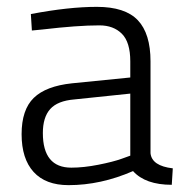

<svg xmlns="http://www.w3.org/2000/svg" viewBox="-20 -530 539 560"><path d="M419 -351V-83Q423 -46 484 -39L481 9Q404 9 368 -31Q274 10 180 10Q113 10 78 -28.5Q43 -67 43 -138.5Q43 -210 78.5 -244.5Q114 -279 190 -287L360 -304V-351Q360 -407 335.5 -431.5Q311 -456 270 -456Q206 -456 104 -444L73 -441L70 -489Q180 -510 262.5 -510Q345 -510 382 -471Q419 -432 419 -351ZM105 -142Q105 -41 188 -41Q224 -41 267 -49.5Q310 -58 335 -67L360 -76V-257L197 -240Q148 -236 126.5 -212Q105 -188 105 -142Z"/></svg>

Font: Titillium Web Light
Style: Regular
Weight: 300
Version: Version 1.002;PS 57.000;hotconv 1.0.70;makeotf.lib2.5.55311